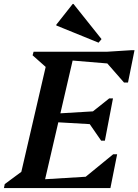

<svg xmlns="http://www.w3.org/2000/svg" viewBox="-46 -952 701 972"><path d="M-26 0 -22 -20 101 -111 52 -39 194 -651 225 -578 119 -672 124 -690H332L172 0ZM161 0 171 -44 483 -63 469 0ZM358 0 368 -41 527 -171H547L513 0ZM454 -321 228 -334 237 -377 471 -391ZM466 -240 399 -337 408 -375 507 -454H526L485 -240ZM603 -622 303 -647 313 -690H619ZM582 -534 484 -646 494 -690 621 -698H635L602 -534ZM453 -736 239 -823V-827L322 -932H326L468 -754Z"/></svg>

Font: Platypi Light Medium
Style: Italic
Weight: 500
Italic angle: -13°
Version: Version 1.200